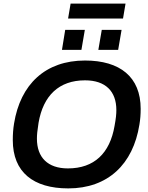

<svg xmlns="http://www.w3.org/2000/svg" viewBox="-20 -1034 822 1066"><path d="M358 -931H663L677 -1014H372ZM324 -757H432L451 -868H342ZM526 -757H636L655 -868H545ZM359 12C579 12 719 -122 754 -342C759 -371 761 -400 761 -430C761 -607 646 -698 452 -698C232 -698 93 -566 58 -348C53 -318 51 -288 51 -256C51 -78 165 12 359 12ZM357 -99C245 -99 185 -160 185 -264C185 -285 187 -308 194 -352C220 -504 308 -588 452 -588C566 -588 626 -527 626 -423C626 -401 624 -378 616 -335C590 -183 503 -99 357 -99Z"/></svg>

Font: Archivo SemiBold
Style: Italic
Weight: 600
Italic angle: -10°
Designer: Hector Gatti
Foundry: Omnibus-Type
Version: Version 2.001